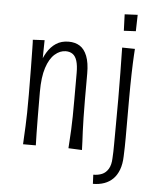

<svg xmlns="http://www.w3.org/2000/svg" viewBox="-57 -733 771 944"><g transform="rotate(5 328.0 -260.5)"><path d="M369 2 302 -1Q303 -18 304.5 -41Q306 -64 307.5 -93Q309 -122 309.5 -159Q310 -196 310 -240Q310 -260 310 -282.5Q310 -305 310 -328Q310 -351 310 -373Q310 -410 303 -432.5Q296 -455 282 -465Q268 -475 248 -475Q219 -475 193.5 -452.5Q168 -430 153 -384Q138 -338 138 -265L105 -230Q105 -271 109.5 -312.5Q114 -354 124 -391.5Q134 -429 152 -459Q170 -489 196 -506Q222 -523 258 -523Q290 -523 313 -508.5Q336 -494 349 -461Q362 -428 362 -375Q362 -342 362 -323.5Q362 -305 362 -289Q362 -273 362 -245Q362 -195 363 -157Q364 -119 365 -90.5Q366 -62 367.5 -39.5Q369 -17 369 2ZM78 -1Q79 -21 80 -42.5Q81 -64 82.5 -92Q84 -120 84.5 -157Q85 -194 85 -247Q85 -318 84 -377.5Q83 -437 82.5 -474.5Q82 -512 81 -517L139 -520Q139 -500 138 -461.5Q137 -423 137 -373Q137 -323 138 -265Q138 -192 138.5 -143Q139 -94 139.5 -61Q140 -28 141 -1ZM437 163 435 118Q459 118 478 110Q497 102 509 82Q521 62 522 29Q524 0 524 -41Q524 -82 524.5 -137Q525 -192 525 -264Q525 -336 524 -393Q523 -450 522.5 -483.5Q522 -517 522 -517L585 -516Q585 -516 583 -483.5Q581 -451 579.5 -394Q578 -337 578 -264Q578 -221 578 -187Q578 -153 578 -126Q578 -99 578 -76Q578 -53 577.5 -31Q577 -9 576 15Q575 53 564.5 81Q554 109 536 127Q518 145 493 154Q468 163 437 163ZM523 -600 520 -681 584 -684 582 -603Z"/></g></svg>

Font: Truculenta Light
Style: Regular
Weight: 300
Version: Version 1.002